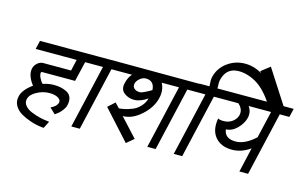

<svg xmlns="http://www.w3.org/2000/svg" viewBox="-111 -1205 2514 1579"><g transform="rotate(15 1146.0 -415.0)"><path d="M151 -123Q144 -93 164 -68Q185 -42 220 -28Q264 -10 296 -3Q329 5 377 10L346 70Q335 70 302 65Q270 60 229 46Q184 31 149 10Q111 -12 91 -47Q70 -83 81 -129Q95 -187 172 -242Q113 -319 128 -379Q134 -405 157 -425Q179 -444 204 -444H442L464 -540H115L132 -613H638L621 -540H536L496 -370H215Q207 -370 206 -363Q203 -348 214 -322Q226 -295 244 -277Q293 -293 338 -293Q371 -293 398 -287Q426 -281 450 -268Q476 -254 486 -227Q496 -200 487 -160Q482 -139 466 -118Q447 -94 439 -87Q430 -80 405 -61L357 -107Q406 -129 415 -163Q421 -186 393 -203Q367 -219 319 -219Q263 -219 211 -190Q160 -162 151 -123Z M847 -540H760L635 0H563L688 -540H601L618 -613H864Z M1188 -540Q1218 -484 1202 -415Q1183 -330 1106 -261Q1030 -192 949 -192L1093 -36L1031 16L806 -232L864 -285L902 -245Q917 -245 950 -252Q978 -258 1014 -272Q1048 -285 1078 -317Q1107 -347 1117 -387Q1057 -345 1002 -345Q955 -345 918 -374Q881 -403 895 -459Q907 -510 935 -540H827L844 -613L1509 -611L1493 -540H1406L1281 0H1210L1335 -540ZM1130 -462Q1126 -538 1056 -540Q1027 -540 1003 -519Q978 -497 974 -476Q968 -451 984 -435Q1001 -418 1032 -418Q1048 -418 1072 -430Q1106 -447 1111 -450Q1129 -460 1130 -462Z M2148 -613H2064Q2063 -615 2058.5 -621.5Q2054 -628 2051 -632Q2044 -644 2016 -676Q1989 -708 1957 -732Q1922 -759 1878 -776Q1827 -796 1778 -796Q1671 -796 1645 -686Q1640 -665 1643 -613H1736L1719 -540H1632L1507 0H1435L1560 -540H1473L1490 -613H1575Q1570 -668 1576 -691Q1594 -770 1660 -819Q1727 -869 1812 -869Q2000 -869 2148 -613Z M1899 -230Q1979 -230 2066 -311L2119 -540H1928Q1959 -497 1947 -445Q1936 -397 1893 -352Q1850 -308 1797 -306Q1806 -230 1899 -230ZM1875 -447Q1887 -500 1840 -540H1699L1716 -613H2292L2275 -540H2193L2068 0H1994L2042 -210Q1968 -157 1888 -157Q1792 -157 1743 -217Q1694 -277 1713 -377Q1723 -367 1761 -367Q1802 -367 1833 -389Q1865 -412 1875 -447Z M2206 -613H2131L1946 -841L2021 -900Z"/></g></svg>

Font: Miedinger
Style: Italic
Weight: 400
Italic angle: -13°
Version: Version 001.000